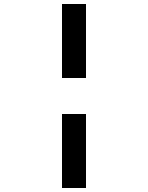

<svg xmlns="http://www.w3.org/2000/svg" viewBox="-20 -880 740 960"><path d="M410 -860V-490H290V-860ZM410 -310V60H290V-310Z"/></svg>

Font: Martian Mono SemiBold
Style: Regular
Weight: 600
Monospace: yes
Designer: Roman Shamin
Foundry: Evil Martians
Version: Version 1.000; ttfautohint (v1.8.4.7-5d5b)